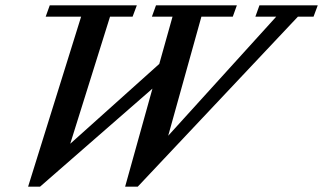

<svg xmlns="http://www.w3.org/2000/svg" viewBox="-20 -683 1202 714"><path d="M84.5 11.2 281.7 -621.1H149.9L165 -663.1H488.8L473.1 -621.1H389.2L241.2 -148.4L572.3 -445.3L621.6 -621.1H544.9L560.1 -663.1H860.8L845.7 -621.1H729L605.5 -178.2L1007.3 -621.1H929.7L944.8 -663.1H1161.6L1146 -621.1H1087.9L492.2 11.2H445.3L546.9 -353.5L128.9 11.2Z"/></svg>

Font: Elstob 6pt Medium
Style: Italic
Weight: 500
Italic angle: -20°
Designer: Peter S. Baker
Version: Version 1.015